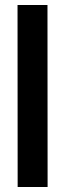

<svg xmlns="http://www.w3.org/2000/svg" viewBox="-20 -750 262 770"><path d="M50.3 -730H170.4L170.9 0H50.8Z"/></svg>

Font: XB Zar
Style: Bold
Weight: 700
Designer: Behnam
Foundry: Irmug
Version: Version 8.005 2009